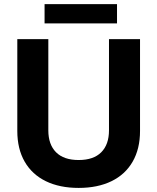

<svg xmlns="http://www.w3.org/2000/svg" viewBox="-20 -891 755 921"><path d="M63 -262.8V-703.4H211.8V-265.7Q211.8 -198 248.8 -160.7Q285.8 -123.4 357.3 -123.4V10.4Q266.1 10.4 200 -21.8Q133.9 -53.9 98.4 -115.4Q63 -177 63 -262.8ZM502.8 -265.7V-703.4H651.7V-262.8Q651.7 -177 616.2 -115.4Q580.8 -53.9 514.6 -21.8Q448.5 10.4 357.3 10.4V-123.4Q428.8 -123.4 465.8 -160.7Q502.8 -198 502.8 -265.7ZM193.8 -871.1H541.3V-778.9H193.8Z"/></svg>

Font: Wand UI Pro
Style: Regular
Weight: 400
Designer: Andreas Faust
Version: Version 1.003;FEAKit 1.0